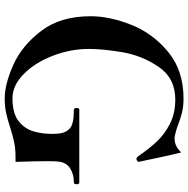

<svg xmlns="http://www.w3.org/2000/svg" viewBox="-12 -775 800 816"><g transform="rotate(90 388.0 -367.0)"><path d="M49 -352Q49 -433 85.5 -525Q122 -617 201 -682Q280 -747 399 -747Q432 -747 458.5 -740.5Q485 -734 518 -721Q554 -709 569 -709Q584 -709 598 -715Q612 -721 628 -737Q637 -701 648.5 -648Q660 -595 666 -565L668 -556Q668 -552 662 -549Q660 -547 656 -547Q650 -547 645 -553Q612 -601 581.5 -633.5Q551 -666 506.5 -689Q462 -712 403 -712Q312 -712 264 -641Q216 -570 202 -487.5Q188 -405 188 -344Q188 -267 217 -191.5Q246 -116 294.5 -68Q343 -20 398 -20Q464 -20 498 -48.5Q532 -77 541 -120Q549 -151 549 -189Q549 -203 547 -221Q544 -248 525 -264.5Q506 -281 447 -281Q439 -281 439 -293Q439 -304 447 -304H756Q763 -304 763 -293Q763 -281 756 -281Q720 -281 695.5 -265Q671 -249 667 -218Q665 -204 665 -171Q665 -118 668 -33H649Q613 -33 586 -27.5Q559 -22 521 -10Q487 1 460 7Q433 13 398 13Q338 13 256 -23.5Q174 -60 111.5 -142Q49 -224 49 -352Z"/></g></svg>

Font: Shippori Mincho
Style: Bold
Weight: 700
Designer: FONTDASU
Foundry: FONTDASU / Google Inc. / but / Adobe
Version: Version 3.110; ttfautohint (v1.8.3)